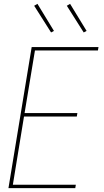

<svg xmlns="http://www.w3.org/2000/svg" viewBox="-20 -980 540 1000"><path d="M24 0 145 -735H493L490 -717H162L108 -391H383L380 -373H105L47 -18H375L372 0ZM416 -811 328 -950 345 -960 431 -819ZM246 -811 158 -950 175 -960 261 -819Z"/></svg>

Font: Iosevka Term Curly Thin
Style: Italic
Weight: 100
Italic angle: -9°
Designer: Belleve Invis
Foundry: Belleve Invis
Version: Version 32.3.0